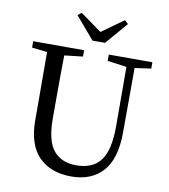

<svg xmlns="http://www.w3.org/2000/svg" viewBox="-101 -1035 1000 1136"><g transform="rotate(10 399.0 -467.0)"><path d="M463.9 -797.9H388.7L275.4 -930.7L296.9 -949.2L425.8 -856.4L556.6 -950.2L578.1 -930.7ZM759.8 -733.4V-695.3L662.1 -681.6L661.1 -296.9Q661.1 -135.7 592.8 -60.1Q524.4 15.6 404.3 15.6Q279.3 15.6 208 -56.6Q136.7 -128.9 136.7 -279.3V-393.6Q136.7 -588.9 135.7 -684.6L43.9 -695.3V-733.4H349.6V-695.3L239.3 -682.6Q237.3 -587.9 237.3 -393.6V-303.7Q237.3 -168.9 284.7 -111.8Q332 -54.7 421.9 -54.7Q520.5 -54.7 567.4 -117.2Q614.3 -179.7 614.3 -323.2L613.3 -679.7L498 -695.3V-733.4Z"/></g></svg>

Font: GenYoMin TW TTF Medium
Style: Regular
Weight: 500
Version: Version 1.300